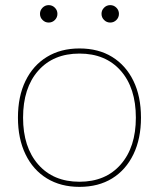

<svg xmlns="http://www.w3.org/2000/svg" viewBox="-20 -719 620 749"><path d="M290 10Q217 10 163 -23Q109 -56 79.5 -117Q50 -178 50 -260Q50 -343 79.5 -403.5Q109 -464 163 -497Q217 -530 290 -530Q364 -530 417.5 -497Q471 -464 500.5 -403.5Q530 -343 530 -260Q530 -178 500.5 -117Q471 -56 417.5 -23Q364 10 290 10ZM290 -10Q392 -10 451 -77.5Q510 -145 510 -260Q510 -376 451 -443Q392 -510 290 -510Q188 -510 129 -443Q70 -376 70 -260Q70 -145 129 -77.5Q188 -10 290 -10ZM170 -631Q156 -631 146 -641Q136 -651 136 -665Q136 -679 146 -689Q156 -699 170 -699Q184 -699 194 -689Q204 -679 204 -665Q204 -651 194 -641Q184 -631 170 -631ZM410 -631Q396 -631 386 -641Q376 -651 376 -665Q376 -679 386 -689Q396 -699 410 -699Q424 -699 434 -689Q444 -679 444 -665Q444 -651 434 -641Q424 -631 410 -631Z"/></svg>

Font: M PLUS 2 Thin
Style: Regular
Weight: 100
Designer: Coji Morishita
Foundry: UNDERFOREST DESIGN
Version: Version 1.001